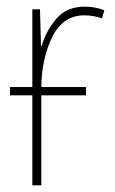

<svg xmlns="http://www.w3.org/2000/svg" viewBox="-20 -556 345 576"><path d="M238 -270V-295H104Q105 -381 137 -445.5Q169 -510 233 -510Q259 -510 286 -501L293 -525Q267 -536 234 -536Q179 -536 148 -498.5Q117 -461 105 -418H103L100 -528H77V-295H10V-270H77V0H104V-270Z"/></svg>

Font: Noto Sans Display SemiCondensed Thin
Style: Regular
Weight: 250
Width: 4
Designer: Monotype Design team
Foundry: Monotype Imaging Inc.
Version: 1.000